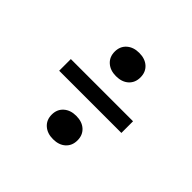

<svg xmlns="http://www.w3.org/2000/svg" viewBox="-137 -769 873 873"><g transform="rotate(45 300.0 -332.5)"><path d="M300 -460Q263 -460 240 -480.5Q217 -501 217 -535Q217 -569 240 -589.5Q263 -610 300 -610Q338 -610 360.5 -589.5Q383 -569 383 -535Q383 -501 360.5 -480.5Q338 -460 300 -460ZM100 -295V-370H500V-295ZM300 -55Q263 -55 240 -75.5Q217 -96 217 -130Q217 -164 240 -184.5Q263 -205 300 -205Q338 -205 360.5 -184.5Q383 -164 383 -130Q383 -96 360.5 -75.5Q338 -55 300 -55Z"/></g></svg>

Font: NKDuy Mono
Style: Regular
Weight: 400
Monospace: yes
Designer: NKDuy
Foundry: NKDuy
Version: Version 2.251; ttfautohint (v1.8.4.7-5d5b)